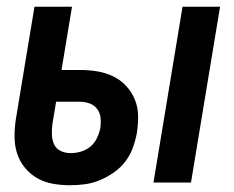

<svg xmlns="http://www.w3.org/2000/svg" viewBox="-20 -540 693 568"><path d="M434 0 520 -520H631L545 0ZM187 8Q161 8 136 3.5Q111 -1 90 -13Q69 -25 53.5 -44Q38 -63 30.5 -86.5Q23 -110 23 -136Q23 -162 27 -188L82 -520H193L162 -333H216Q242 -333 267 -329Q292 -325 314 -314.5Q336 -304 352.5 -286.5Q369 -269 378.5 -246.5Q388 -224 388.5 -198.5Q389 -173 385 -147Q381 -125 373 -103Q365 -81 351 -62.5Q337 -44 317 -30Q297 -16 275.5 -7Q254 2 231.5 5Q209 8 187 8ZM189 -87Q204 -87 219.5 -91.5Q235 -96 247.5 -106.5Q260 -117 267 -132Q274 -147 277 -162Q279 -177 277.5 -191.5Q276 -206 267.5 -217.5Q259 -229 245 -234Q231 -239 216 -239H146L135 -173Q133 -157 133.5 -141.5Q134 -126 140 -113Q146 -100 159.5 -93.5Q173 -87 189 -87Z"/></svg>

Font: Iosevka QP
Style: Bold Italic
Weight: 700
Italic angle: -9°
Designer: Belleve Invis
Foundry: Belleve Invis
Version: Version 20.0.0; ttfautohint (v1.8.4)